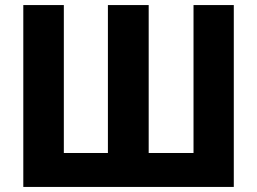

<svg xmlns="http://www.w3.org/2000/svg" viewBox="-20 -710 1016 758"><path d="M406 -106V-690H567V-106H744V-690H903V28H72V-690H232V-106Z"/></svg>

Font: Gmarket Sans TTF Bold
Style: Regular
Weight: 700
Designer: Creative Director : Sungho Lee; Art Director : Kiwoong Choi; Project Manager : Sori Yang, Jongwook Yoon; Font Designer :
Foundry: Sandoll Inc.
Version: Version 1.000;hotconv 1.0.109;makeotfexe 2.5.65596